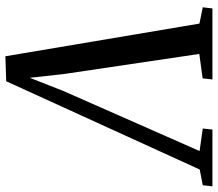

<svg xmlns="http://www.w3.org/2000/svg" viewBox="-113 -723 790 696"><g transform="rotate(-90 282.0 -375.0)"><path d="M426 -750.5 544.5 -47 603.5 -35 599.5 0H342L346 -35.5L434.5 -47.5L361.5 -539.5L343.5 -703H364L300.5 -541L82.5 -46.5L164 -35L160.5 0H-45.5L-41.5 -35L15.5 -46L335.5 -747.5Z"/></g></svg>

Font: Merriweather 60pt
Style: Italic
Weight: 400
Italic angle: -7.8°
Version: Version 2.101